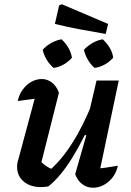

<svg xmlns="http://www.w3.org/2000/svg" viewBox="-20 -872 614 899"><path d="M256 -438 171 -101 162 -125Q178 -107 196.5 -94.5Q215 -82 233 -77L209 -72Q265 -119 317 -200Q369 -281 415 -396L428 -352Q402 -289 374 -233.5Q346 -178 317.5 -132Q289 -86 260.5 -52.5Q232 -19 206 1Q187 4 171 4Q122 4 91 -22Q60 -48 60 -91Q60 -109 66 -126L157 -464L211 -417Q170 -413 133.5 -408.5Q97 -404 63 -399Q70 -431 87.5 -454Q105 -477 128 -489.5Q151 -502 176 -502Q201 -502 222.5 -486Q244 -470 256 -438ZM332 -56 384 -238 373 -242 432 -495H536L438 -29L416 -81Q447 -83 475 -87Q503 -91 532 -96Q525 -64 507 -41Q489 -18 465 -5.5Q441 7 415 7Q388 7 366 -9Q344 -25 332 -56ZM475 -713Q410 -724 352 -735Q294 -746 237 -760L257 -847L270 -852L486 -760ZM231 -554Q212 -570 198.5 -592.5Q185 -615 180 -639Q197 -658 220.5 -671Q244 -684 268 -688Q287 -671 300 -648.5Q313 -626 317 -602Q301 -583 278 -570Q255 -557 231 -554ZM423 -554Q405 -569 391.5 -592Q378 -615 373 -639Q390 -657 413 -670.5Q436 -684 461 -688Q480 -671 493.5 -648.5Q507 -626 510 -602Q494 -583 470.5 -570Q447 -557 423 -554Z"/></svg>

Font: Piazzolla Thin
Style: Bold Italic
Weight: 700
Italic angle: -11.3°
Version: Version 2.005